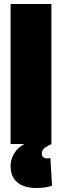

<svg xmlns="http://www.w3.org/2000/svg" viewBox="-20 -720 309 960"><path d="M33 0V-700H237V0ZM161 220Q121 220 92 207.5Q63 195 48 170.5Q33 146 33 112Q33 82 45.5 57Q58 32 80 14.5Q102 -3 129 -11L237 0Q219 9 208.5 16Q198 23 193.5 30.5Q189 38 189 48Q189 60 196.5 66Q204 72 216 72Q221 72 225 71.5Q229 71 232 70L240 208Q226 214 206.5 217Q187 220 161 220Z"/></svg>

Font: Georama SemiCondensed Black
Style: Regular
Weight: 900
Width: 4
Designer: Jean-Baptiste Levee
Foundry: Production Type
Version: Version 1.001